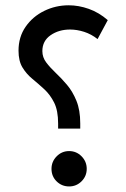

<svg xmlns="http://www.w3.org/2000/svg" viewBox="-20 -688 466 708"><path d="M48.3 -501Q48.3 -551.8 74.5 -589.4Q100.6 -627 142.8 -647.7Q185.1 -668.5 233.4 -668.5Q270 -668.5 307.4 -655.3Q344.7 -642.1 377.4 -613.8L339.8 -543.9Q316.9 -562 290.3 -570.6Q263.7 -579.1 238.3 -579.1Q196.8 -579.1 166.5 -558.1Q136.2 -537.1 136.2 -499.5Q136.2 -476.6 150.4 -457.8Q164.6 -439 185.3 -419.4Q206.1 -399.9 226.8 -375.5Q247.6 -351.1 261.7 -316.7Q275.9 -282.2 275.9 -232.9V-213.9H194.3V-232.9Q194.3 -280.3 179.7 -309.6Q165 -338.9 143.3 -358.9Q121.6 -378.9 99.6 -397Q77.6 -415 63 -439Q48.3 -462.9 48.3 -501ZM169.9 -65.4Q169.9 -92.3 189 -111.6Q208 -130.9 234.9 -130.9Q261.7 -130.9 280.8 -111.6Q299.8 -92.3 299.8 -65.4Q299.8 -38.6 280.8 -19.5Q261.7 -0.5 234.9 -0.5Q208 -0.5 189 -19Q169.9 -37.6 169.9 -65.4Z"/></svg>

Font: Vazirmatn UI
Style: Regular
Weight: 400
Designer: Saber Rastikerdar
Foundry: Saber Rastikerdar
Version: Version 33.003